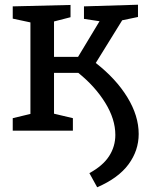

<svg xmlns="http://www.w3.org/2000/svg" viewBox="-20 -554 633 814"><path d="M568 14Q568 84 525 142.5Q482 201 392 240L359 180Q416 149 442.5 108Q469 67 469 18Q469 -49 426 -118.5Q383 -188 312 -245H209V-72L289 -53V0H34V-53L109 -71V-459L34 -475V-527L279 -533V-481L209 -463V-313H311L402 -464L336 -474V-527L565 -534V-482L498 -468L386 -287Q472 -220 520 -141.5Q568 -63 568 14Z"/></svg>

Font: Bitter Medium
Style: Regular
Weight: 500
Designer: Sol Matas, and Bitter project Authors
Foundry: Sol Matas
Version: Version 2.001